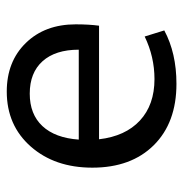

<svg xmlns="http://www.w3.org/2000/svg" viewBox="-7 -525 542 568"><g transform="rotate(-90 264.0 -241.0)"><path d="M300 10Q185 10 118.5 -57Q52 -124 52 -239Q52 -350 114.5 -421Q177 -492 277 -492Q366 -492 421 -435.5Q476 -379 476 -288Q476 -249 472 -219H136Q145 -141 191.5 -98Q238 -55 314 -55Q380 -55 440 -84L458 -26Q391 10 300 10ZM271 -424Q210 -424 175 -386.5Q140 -349 135 -279H401Q401 -348 367 -386Q333 -424 271 -424Z"/></g></svg>

Font: Cantarell
Style: Regular
Weight: 400
Designer: Dave Crossland, Nikolaus Waxweiler, Florian Fecher, Jacques Le Bailly, Eben Sorkin, Alexei Vanyashin, Alexios Zavras, Em
Version: Version 0.303